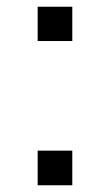

<svg xmlns="http://www.w3.org/2000/svg" viewBox="-20 -551 324 571"><path d="M92 -429V-531H195V-429ZM92 0V-103H195V0Z"/></svg>

Font: MongolianScript
Style: Regular
Weight: 400
Designer: Bolorsoft LLC, NUM
Foundry: Bolorsoft LLC
Version: Version 3.2